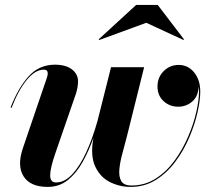

<svg xmlns="http://www.w3.org/2000/svg" viewBox="-20 -724 823 754"><path d="M554.5 -634.5 370 -567 367.5 -569.5 514.5 -704.5H599.5L702.5 -569.5L700.5 -567ZM197.5 -122.5Q177 -63.5 177 -35.5Q177 -7.5 200 -7.5Q233.5 -7.5 263.5 -39.5Q293.5 -71.5 318.8 -126.5Q344 -181.5 363 -249.5L416 -460H546L478 -187Q470 -155.5 460.8 -122Q451.5 -88.5 448.8 -59.8Q446 -31 456 -13.2Q466 4.5 496.5 4.5Q549 4.5 591.5 -22.8Q634 -50 665.8 -93.8Q697.5 -137.5 719 -187.8Q740.5 -238 751 -284.8Q761.5 -331.5 761.5 -364Q761.5 -375 760 -385Q759 -346.5 735.5 -325.8Q712 -305 679.5 -305Q646 -305 622.2 -327Q598.5 -349 598.5 -384.5Q598.5 -420.5 622.8 -444.8Q647 -469 682 -469Q718.5 -469 742.5 -439.5Q766.5 -410 766.5 -364Q766.5 -331 755.8 -283.2Q745 -235.5 723.5 -184.8Q702 -134 669.2 -89.8Q636.5 -45.5 592.5 -17.8Q548.5 10 493 10Q450 10 411.8 -9Q373.5 -28 353.8 -70.5Q334 -113 347 -183Q329.5 -133 305 -88.8Q280.5 -44.5 246.8 -17.2Q213 10 167.5 10Q99 10 72.8 -31.2Q46.5 -72.5 69.5 -141L162.5 -414Q164.5 -419 166 -425Q167.5 -431 167.5 -436Q167.5 -450.5 152 -450.5Q118 -450.5 84.5 -409.2Q51 -368 25.5 -300.5L21.5 -301.5Q50 -376.5 91.5 -423.2Q133 -470 195.5 -470Q238.5 -470 262.5 -451.5Q286.5 -433 286.5 -404.5Q286.5 -393 284 -379.5Q281.5 -366 278 -355.5Z"/></svg>

Font: Bodoni* 36pt
Style: Bold Italic
Weight: 700
Italic angle: -13°
Version: Version 2.3